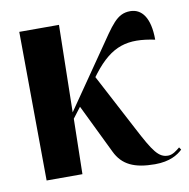

<svg xmlns="http://www.w3.org/2000/svg" viewBox="-67 -606 672 681"><g transform="rotate(-10 269.0 -265.0)"><path d="M49 0H178L182 -199L211 -237L297 -60C321 -10 364 10 438 10C492 10 521 -9 538 -25L532 -34C521 -25 506 -12 489 -12C455 -12 437 -38 390 -128L283 -331L292 -343C360 -431 419 -445 515 -425C515 -505 486 -540 445 -540C396 -540 376 -503 320 -422L182 -222L188 -536H45Z"/></g></svg>

Font: Noto Serif Display ExtraCondensed
Style: Bold
Weight: 700
Width: 2
Designer: Monotype Design Team
Foundry: Monotype Imaging Inc.
Version: Version 2.009